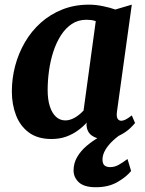

<svg xmlns="http://www.w3.org/2000/svg" viewBox="-20 -588 622 826"><path d="M483 -106.5Q480.5 -86 486 -77.2Q491.5 -68.5 502 -68.5Q509.5 -68.5 520 -73.5Q530.5 -78.5 547 -91.5L561 -59Q555.5 -51 537.5 -34.2Q519.5 -17.5 491.2 -3.8Q463 10 426.5 10Q395.5 10 375 -4.8Q354.5 -19.5 352 -49.5L353 -60.5Q337.5 -43 315.2 -26.8Q293 -10.5 264.8 -0.2Q236.5 10 201.5 10Q142 10 104.2 -18Q66.5 -46 48.8 -92.5Q31 -139 31 -194.5Q31 -250.5 45.2 -304.5Q59.5 -358.5 87.2 -406.2Q115 -454 155.5 -490.2Q196 -526.5 248.2 -547.2Q300.5 -568 363.5 -568Q391 -568 422.8 -561.5Q454.5 -555 476 -547L547 -568ZM392 -497Q382.5 -500.5 372.2 -501.8Q362 -503 352 -503Q316 -503 288.8 -484.8Q261.5 -466.5 241.8 -435.5Q222 -404.5 209.2 -365Q196.5 -325.5 190.8 -283.2Q185 -241 185 -200.5Q185 -159.5 194.5 -130.2Q204 -101 221 -85.5Q238 -70 261 -70Q273 -70 283.8 -73.8Q294.5 -77.5 304.5 -83.5Q314.5 -89.5 323.2 -97Q332 -104.5 339.5 -112.5ZM392.5 217.5Q342 217.5 319.2 196.2Q296.5 175 296.5 145.5Q296.5 114 312 87.5Q327.5 61 352.2 40Q377 19 405.2 2.5Q433.5 -14 459 -27L485.5 -35.5L519.5 -23.5Q488.5 -4 466.5 16.5Q444.5 37 433 57.2Q421.5 77.5 421 96Q420.5 116.5 429.8 123.8Q439 131 453.5 131Q473 131 490.5 121.2Q508 111.5 528.5 96L544 147.5Q525 172 486 194.8Q447 217.5 392.5 217.5Z"/></svg>

Font: Merriweather ExtraBold
Style: Italic
Weight: 800
Italic angle: -7.8°
Version: Version 2.101